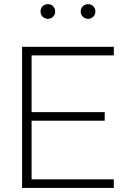

<svg xmlns="http://www.w3.org/2000/svg" viewBox="-20 -928 624 948"><path d="M542 0H89V-697H542V-654.5H136V-374.5H497V-332H136V-42.5H542ZM216.5 -835Q202 -835 191 -845Q180 -855 180 -871.5Q180 -886 190.2 -896.8Q200.5 -907.5 216.5 -907.5Q232 -907.5 242.2 -896.8Q252.5 -886 252.5 -871.5Q252.5 -855.5 241.8 -845.2Q231 -835 216.5 -835ZM415 -835Q400.5 -835 389.5 -845Q378.5 -855 378.5 -871.5Q378.5 -886 388.8 -896.8Q399 -907.5 415 -907.5Q430.5 -907.5 440.8 -896.8Q451 -886 451 -871.5Q451 -855.5 440.2 -845.2Q429.5 -835 415 -835Z"/></svg>

Font: Acari Sans Neue Light
Style: Regular
Weight: 300
Designer: Alfredo Marco Pradil (font), Cristiano Sobral (main changes)
Foundry: Hanken Design Co. (font), Cristiano Sobral (main changes)
Version: Version 2.459;March 19, 2022;FontCreator 14.0.0.2808 64-bit;